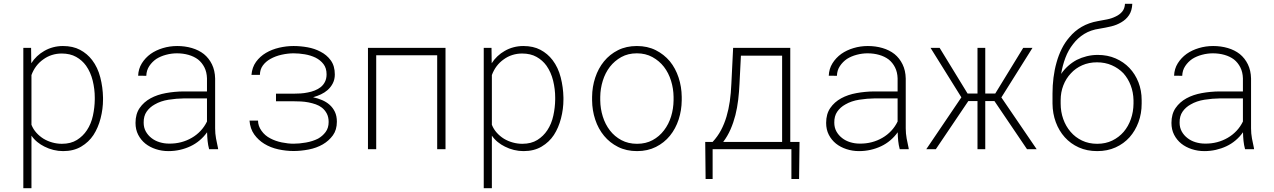

<svg xmlns="http://www.w3.org/2000/svg" viewBox="-20 -778 6641 1001"><path d="M101.6 203.1H144V-70.8Q156.7 -52.2 174.3 -37.8Q191.9 -23.4 211.9 -13.7Q233.9 -2.4 258.8 3.7Q283.7 9.8 309.1 9.8Q363.8 9.8 403.3 -13.7Q442.9 -37.1 467.3 -74.2Q491.7 -111.8 504.4 -160.9Q517.1 -210 517.1 -259.3V-269.5Q516.1 -322.8 502.9 -374.5Q489.7 -426.3 460.4 -464.8Q434.6 -498.5 397.2 -518.3Q359.9 -538.1 308.1 -538.1Q281.7 -538.1 256.8 -531.5Q231.9 -524.9 210.4 -512.2Q190.4 -501 173.1 -484.6Q155.8 -468.3 143.1 -448.2L142.1 -528.3H101.6ZM474.1 -269.5V-259.3Q473.6 -217.3 464.4 -174.8Q455.1 -132.3 433.1 -99.1Q413.1 -68.4 381.1 -48.3Q349.1 -28.3 302.7 -28.3Q277.3 -28.3 252.7 -35.2Q228 -42 207 -54.7Q186.5 -67.4 169.9 -85.7Q153.3 -104 144 -127.4V-386.7Q153.3 -412.1 168.9 -432.9Q184.6 -453.6 205.6 -468.3Q226.1 -483.4 250.5 -491.2Q274.9 -499 301.8 -499Q345.7 -499 377 -481.4Q408.2 -463.9 428.7 -435.5Q452.6 -401.4 463.4 -357.2Q474.1 -313 474.1 -269.5Z M1070.3 0H1117.2L1116.7 -5.4Q1110.8 -30.8 1106.2 -56.4Q1101.6 -82 1101.6 -108.9V-368.7Q1100.6 -410.6 1085 -442.6Q1069.3 -474.6 1043 -496.1Q1016.1 -517.1 980.2 -527.6Q944.3 -538.1 903.8 -538.1Q865.2 -538.1 829.3 -527.3Q793.5 -516.6 765.6 -497.1Q737.3 -476.6 719.5 -448Q701.7 -419.4 700.2 -383.3L742.7 -382.8Q743.7 -411.6 758.3 -433.6Q772.9 -455.6 794.9 -470.7Q817.4 -484.9 845.7 -492.4Q874 -500 902.3 -500Q934.6 -500 962.9 -491.9Q991.2 -483.9 1012.7 -467.8Q1033.2 -451.2 1045.7 -426.8Q1058.1 -402.3 1059.1 -369.6V-301.3H936.5Q889.6 -300.8 845 -292.7Q800.3 -284.7 765.1 -265.6Q729.5 -246.1 708 -214.8Q686.5 -183.6 686.5 -137.2Q686.5 -102.5 700.4 -75.4Q714.4 -48.3 737.8 -29.3Q761.2 -10.7 792.5 -0.5Q823.7 9.8 857.9 9.8Q889.2 9.8 918.2 3.2Q947.3 -3.4 973.1 -15.6Q999 -27.8 1021 -46.4Q1043 -64.9 1059.6 -88.4Q1060.1 -65.4 1062.3 -43.5Q1064.5 -21.5 1070.3 0ZM861.3 -29.3Q835.9 -29.3 812 -36.6Q788.1 -43.9 770 -58.1Q751.5 -72.3 740.2 -92.5Q729 -112.8 729 -138.7Q728.5 -172.9 744.4 -195.8Q760.3 -218.8 786.6 -233.4Q817.4 -251.5 858.6 -258.1Q899.9 -264.6 941.4 -265.1H1059.1V-144.5Q1045.9 -117.2 1025.6 -95.7Q1005.4 -74.2 980 -59.6Q954.1 -44.4 924.1 -36.6Q894 -28.8 861.3 -29.3Z M1280.8 -149.4Q1284.2 -106.9 1305.4 -77.1Q1326.7 -47.4 1357.9 -28.3Q1390.6 -8.3 1430.9 0.5Q1471.2 9.3 1510.7 9.3Q1548.3 9.3 1589.1 1.5Q1629.9 -6.3 1663.1 -25.4Q1694.8 -43.9 1715.6 -72.5Q1736.3 -101.1 1736.3 -143.6Q1736.3 -172.9 1726.1 -194.6Q1715.8 -216.3 1698.2 -231.9Q1681.6 -246.6 1659.4 -256.1Q1637.2 -265.6 1612.3 -271Q1633.8 -276.9 1653.3 -286.1Q1672.9 -295.4 1688 -308.6Q1705.1 -323.7 1715.3 -344Q1725.6 -364.3 1725.6 -389.6Q1725.6 -434.1 1704.6 -463.1Q1683.6 -492.2 1650.4 -508.8Q1620.1 -524.9 1583.3 -531.5Q1546.4 -538.1 1510.3 -538.1Q1473.1 -538.1 1435.3 -529.3Q1397.5 -520.5 1366.7 -502.4Q1335.4 -483.9 1314.9 -455.6Q1294.4 -427.2 1291 -387.7H1335Q1335.4 -416 1350.3 -436.5Q1365.2 -457 1389.6 -470.7Q1416.5 -485.8 1449 -492.9Q1481.4 -500 1510.3 -500Q1538.6 -500 1569.1 -494.9Q1599.6 -489.7 1625 -477.5Q1650.4 -464.8 1666.5 -443.8Q1682.6 -422.9 1682.6 -390.6Q1682.6 -368.2 1674.3 -351.6Q1666 -335 1651.9 -323.7Q1638.2 -313 1620.8 -306.2Q1603.5 -299.3 1584.5 -295.9Q1565.9 -292 1546.9 -290.8Q1527.8 -289.6 1510.7 -289.6H1418.9V-250H1510.7Q1528.8 -250 1548.8 -249Q1568.8 -248 1588.9 -244.1Q1608.4 -240.2 1626.5 -233.9Q1644.5 -227.5 1658.2 -216.8Q1674.3 -204.1 1683.8 -185.8Q1693.4 -167.5 1693.4 -142.1Q1693.4 -110.8 1677.5 -89.6Q1661.6 -68.4 1638.2 -55.2Q1609.9 -41 1575.2 -34.9Q1540.5 -28.8 1510.7 -28.8Q1481.9 -28.8 1448.7 -35.6Q1415.5 -42.5 1389.2 -56.6Q1361.3 -70.8 1343.3 -96.2Q1325.2 -121.6 1325.2 -149.4Z M2302.7 0V-528.3H1898.4V0H1941.4V-489.7H2259.3V0Z M2502 203.1H2544.4V-70.8Q2557.1 -52.2 2574.7 -37.8Q2592.3 -23.4 2612.3 -13.7Q2634.3 -2.4 2659.2 3.7Q2684.1 9.8 2709.5 9.8Q2764.2 9.8 2803.7 -13.7Q2843.3 -37.1 2867.7 -74.2Q2892.1 -111.8 2904.8 -160.9Q2917.5 -210 2917.5 -259.3V-269.5Q2916.5 -322.8 2903.3 -374.5Q2890.1 -426.3 2860.8 -464.8Q2835 -498.5 2797.6 -518.3Q2760.3 -538.1 2708.5 -538.1Q2682.1 -538.1 2657.2 -531.5Q2632.3 -524.9 2610.8 -512.2Q2590.8 -501 2573.5 -484.6Q2556.2 -468.3 2543.5 -448.2L2542.5 -528.3H2502ZM2874.5 -269.5V-259.3Q2874 -217.3 2864.7 -174.8Q2855.5 -132.3 2833.5 -99.1Q2813.5 -68.4 2781.5 -48.3Q2749.5 -28.3 2703.1 -28.3Q2677.7 -28.3 2653.1 -35.2Q2628.4 -42 2607.4 -54.7Q2586.9 -67.4 2570.3 -85.7Q2553.7 -104 2544.4 -127.4V-386.7Q2553.7 -412.1 2569.3 -432.9Q2585 -453.6 2606 -468.3Q2626.5 -483.4 2650.9 -491.2Q2675.3 -499 2702.1 -499Q2746.1 -499 2777.3 -481.4Q2808.6 -463.9 2829.1 -435.5Q2853 -401.4 2863.8 -357.2Q2874.5 -313 2874.5 -269.5Z M3066.9 -272.9V-254.9Q3067.4 -202.1 3083.3 -154.3Q3099.1 -106.4 3129.4 -69.8Q3159.2 -33.7 3202.4 -12Q3245.6 9.8 3301.3 9.8Q3356.4 9.8 3399.7 -12Q3442.9 -33.7 3472.7 -70.3Q3502.4 -106.9 3518.1 -154.8Q3533.7 -202.6 3534.2 -254.9V-272.9Q3533.7 -325.7 3517.8 -373.8Q3502 -421.9 3472.2 -458.5Q3441.9 -494.6 3398.7 -516.4Q3355.5 -538.1 3300.3 -538.1Q3245.1 -538.1 3201.9 -516.4Q3158.7 -494.6 3128.9 -458Q3099.1 -421.4 3083.3 -373.5Q3067.4 -325.7 3066.9 -272.9ZM3109.4 -254.9V-272.9Q3109.9 -315.9 3122.6 -356.9Q3135.3 -397.9 3159.7 -429.7Q3184.1 -460.9 3219.2 -480.5Q3254.4 -500 3300.3 -500Q3345.7 -500 3381.3 -480.5Q3417 -460.9 3441.4 -429.7Q3465.8 -397.9 3478.5 -356.9Q3491.2 -315.9 3491.7 -272.9V-254.9Q3491.2 -211.4 3478.8 -170.9Q3466.3 -130.4 3441.9 -98.6Q3417.5 -66.4 3382.3 -47.4Q3347.2 -28.3 3301.3 -28.3Q3255.4 -28.3 3219.7 -47.4Q3184.1 -66.4 3159.7 -98.1Q3135.3 -129.9 3122.6 -170.7Q3109.9 -211.4 3109.4 -254.9Z M3695.3 -38.1H3656.7L3658.7 155.3H3695.3V0H4106V155.3H4146L4148.4 -38.1H4100.1V-528.3H3802.2L3793 -341.3Q3791 -293 3784.9 -250.2Q3778.8 -207.5 3767.6 -169.9Q3756.3 -131.8 3738.8 -98.9Q3721.2 -65.9 3695.3 -38.1ZM3835.4 -341.3 3842.8 -487.8H4057.6V-38.1H3750.5Q3773.4 -68.4 3788.8 -103.8Q3804.2 -139.2 3814 -177.7Q3823.7 -216.3 3828.6 -257.6Q3833.5 -298.8 3835.4 -341.3Z M4670.9 0H4717.8L4717.3 -5.4Q4711.4 -30.8 4706.8 -56.4Q4702.1 -82 4702.1 -108.9V-368.7Q4701.2 -410.6 4685.5 -442.6Q4669.9 -474.6 4643.6 -496.1Q4616.7 -517.1 4580.8 -527.6Q4544.9 -538.1 4504.4 -538.1Q4465.8 -538.1 4429.9 -527.3Q4394 -516.6 4366.2 -497.1Q4337.9 -476.6 4320.1 -448Q4302.2 -419.4 4300.8 -383.3L4343.3 -382.8Q4344.2 -411.6 4358.9 -433.6Q4373.5 -455.6 4395.5 -470.7Q4418 -484.9 4446.3 -492.4Q4474.6 -500 4502.9 -500Q4535.2 -500 4563.5 -491.9Q4591.8 -483.9 4613.3 -467.8Q4633.8 -451.2 4646.2 -426.8Q4658.7 -402.3 4659.7 -369.6V-301.3H4537.1Q4490.2 -300.8 4445.6 -292.7Q4400.9 -284.7 4365.7 -265.6Q4330.1 -246.1 4308.6 -214.8Q4287.1 -183.6 4287.1 -137.2Q4287.1 -102.5 4301 -75.4Q4314.9 -48.3 4338.4 -29.3Q4361.8 -10.7 4393.1 -0.5Q4424.3 9.8 4458.5 9.8Q4489.7 9.8 4518.8 3.2Q4547.9 -3.4 4573.7 -15.6Q4599.6 -27.8 4621.6 -46.4Q4643.6 -64.9 4660.2 -88.4Q4660.6 -65.4 4662.8 -43.5Q4665 -21.5 4670.9 0ZM4461.9 -29.3Q4436.5 -29.3 4412.6 -36.6Q4388.7 -43.9 4370.6 -58.1Q4352.1 -72.3 4340.8 -92.5Q4329.6 -112.8 4329.6 -138.7Q4329.1 -172.9 4345 -195.8Q4360.8 -218.8 4387.2 -233.4Q4418 -251.5 4459.2 -258.1Q4500.5 -264.6 4542 -265.1H4659.7V-144.5Q4646.5 -117.2 4626.2 -95.7Q4606 -74.2 4580.6 -59.6Q4554.7 -44.4 4524.7 -36.6Q4494.6 -28.8 4461.9 -29.3Z M5164.6 -251 5334.5 0H5384.8L5200.7 -270L5362.8 -528.3H5314.5L5168.9 -290.5H5116.7V-528.3H5076.2V-290.5H5024.4L4878.9 -528.3H4831.5L4992.2 -270.5L4809.1 0H4858.9L5028.3 -251H5076.2V0H5116.7V-251Z M5703.6 -491.7Q5673.8 -491.7 5646 -484.9Q5618.2 -478 5593.8 -465.8Q5569.3 -452.6 5548.6 -434.1Q5527.8 -415.5 5512.2 -392.6Q5519.5 -437 5534.7 -477.1Q5549.8 -517.1 5574.7 -548.3Q5598.6 -580.1 5632.8 -601.1Q5667 -622.1 5712.4 -628.4Q5745.1 -633.8 5773.7 -640.6Q5802.2 -647.5 5825.7 -661.6Q5850.6 -675.8 5866.2 -699Q5881.8 -722.2 5883.3 -758.3H5845.2Q5843.8 -732.9 5830.3 -717Q5816.9 -701.2 5796.4 -691.9Q5775.9 -681.6 5751.2 -676.8Q5726.6 -671.9 5704.1 -668Q5656.7 -659.7 5619.6 -638.2Q5582.5 -616.7 5555.2 -583.5Q5531.7 -556.6 5515.1 -522.9Q5498.5 -489.3 5488.3 -452.1Q5477.5 -414.1 5472.4 -373Q5467.3 -332 5467.3 -291V-237.8Q5467.8 -186 5484.4 -141.1Q5501 -96.2 5531.2 -62.5Q5561.5 -28.8 5604.2 -9.5Q5647 9.8 5700.2 9.8Q5753.4 9.8 5796.1 -9.5Q5838.9 -28.8 5869.1 -62.5Q5898.9 -96.2 5915.5 -141.1Q5932.1 -186 5932.1 -237.8V-255.9Q5932.1 -306.2 5915.3 -349.1Q5898.4 -392.1 5868.2 -423.8Q5838.4 -455.1 5796.4 -473.4Q5754.4 -491.7 5703.6 -491.7ZM5699.2 -453.1Q5741.7 -453.1 5776.6 -437.7Q5811.5 -422.4 5836.9 -396Q5861.3 -368.7 5875 -332.8Q5888.7 -296.9 5889.6 -255.9V-237.8Q5889.2 -195.3 5876 -157.5Q5862.8 -119.6 5838.4 -90.8Q5813.5 -62 5778.8 -45.2Q5744.1 -28.3 5700.2 -28.3Q5656.2 -28.3 5621.1 -45.2Q5585.9 -62 5561.5 -90.8Q5536.6 -119.6 5523.2 -157.5Q5509.8 -195.3 5509.8 -237.8V-255.9Q5509.8 -296.9 5523.7 -332.8Q5537.6 -368.7 5563 -395.5Q5587.4 -422.4 5622.1 -437.7Q5656.7 -453.1 5699.2 -453.1Z M6471.2 0H6518.1L6517.6 -5.4Q6511.7 -30.8 6507.1 -56.4Q6502.4 -82 6502.4 -108.9V-368.7Q6501.5 -410.6 6485.8 -442.6Q6470.2 -474.6 6443.8 -496.1Q6417 -517.1 6381.1 -527.6Q6345.2 -538.1 6304.7 -538.1Q6266.1 -538.1 6230.2 -527.3Q6194.3 -516.6 6166.5 -497.1Q6138.2 -476.6 6120.4 -448Q6102.5 -419.4 6101.1 -383.3L6143.6 -382.8Q6144.5 -411.6 6159.2 -433.6Q6173.8 -455.6 6195.8 -470.7Q6218.3 -484.9 6246.6 -492.4Q6274.9 -500 6303.2 -500Q6335.4 -500 6363.8 -491.9Q6392.1 -483.9 6413.6 -467.8Q6434.1 -451.2 6446.5 -426.8Q6459 -402.3 6460 -369.6V-301.3H6337.4Q6290.5 -300.8 6245.8 -292.7Q6201.2 -284.7 6166 -265.6Q6130.4 -246.1 6108.9 -214.8Q6087.4 -183.6 6087.4 -137.2Q6087.4 -102.5 6101.3 -75.4Q6115.2 -48.3 6138.7 -29.3Q6162.1 -10.7 6193.4 -0.5Q6224.6 9.8 6258.8 9.8Q6290 9.8 6319.1 3.2Q6348.1 -3.4 6374 -15.6Q6399.9 -27.8 6421.9 -46.4Q6443.8 -64.9 6460.4 -88.4Q6460.9 -65.4 6463.1 -43.5Q6465.3 -21.5 6471.2 0ZM6262.2 -29.3Q6236.8 -29.3 6212.9 -36.6Q6189 -43.9 6170.9 -58.1Q6152.3 -72.3 6141.1 -92.5Q6129.9 -112.8 6129.9 -138.7Q6129.4 -172.9 6145.3 -195.8Q6161.1 -218.8 6187.5 -233.4Q6218.3 -251.5 6259.5 -258.1Q6300.8 -264.6 6342.3 -265.1H6460V-144.5Q6446.8 -117.2 6426.5 -95.7Q6406.2 -74.2 6380.9 -59.6Q6355 -44.4 6325 -36.6Q6294.9 -28.8 6262.2 -29.3Z"/></svg>

Font: Roboto Mono ExtraLight
Style: Regular
Weight: 250
Monospace: yes
Designer: Google
Version: Version 3.000